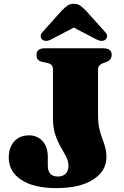

<svg xmlns="http://www.w3.org/2000/svg" viewBox="-20 -948 638 986"><path d="M526.5 -141Q526.5 -69.5 458.2 -25.8Q390 18 270 18Q154.5 18 89.8 -24Q25 -66 25 -139.5Q25 -190.5 53.2 -221.8Q81.5 -253 129 -253Q171 -253 198.2 -223.8Q225.5 -194.5 225.5 -141.5V-96.5Q225.5 -70.5 238.2 -56Q251 -41.5 277 -41.5Q302.5 -41.5 317 -55.8Q331.5 -70 331.5 -96Q331.5 -121 319.5 -144Q307.5 -167 291.8 -193.8Q276 -220.5 264 -256Q252 -291.5 252 -341V-591Q252 -604 246.2 -612.2Q240.5 -620.5 227 -623.5L197 -630Q181.5 -633.5 174.5 -642Q167.5 -650.5 167.5 -667Q167.5 -682.5 177.8 -691.2Q188 -700 209.5 -700H511.5Q533 -700 543.2 -691.2Q553.5 -682.5 553.5 -667Q553.5 -640.5 528 -630.5L509 -623.5Q496.5 -618.5 490 -611Q483.5 -603.5 483.5 -591V-355.5Q483.5 -315.5 490 -287.5Q496.5 -259.5 505 -237.2Q513.5 -215 520 -192.2Q526.5 -169.5 526.5 -141ZM407 -831.5H311L472.5 -747Q504 -730 522 -745Q529 -750.5 530 -761.5Q531 -772.5 518.5 -785L421 -893.5Q405.5 -909.5 392.2 -919Q379 -928.5 359 -928.5Q339 -928.5 326 -919Q313 -909.5 297 -893.5L200 -785Q188 -772.5 189 -761.5Q190 -750.5 196.5 -745Q215 -730 245.5 -747Z"/></svg>

Font: Fraunces Black
Style: Regular
Weight: 900
Version: Version 1.000;[b76b70a41]